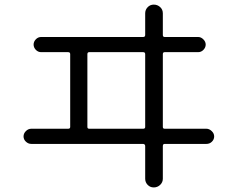

<svg xmlns="http://www.w3.org/2000/svg" viewBox="-20 -780 1040 840"><path d="M362.3 -543V-224.6Q362.3 -216.8 370.1 -216.8H606.4Q615.2 -216.8 615.2 -224.6V-543Q615.2 -551.8 606.4 -551.8H370.1Q362.3 -551.8 362.3 -543ZM117.2 -150.4Q103.5 -150.4 93.3 -160.2Q83 -169.9 83 -183.1Q83 -196.3 93.3 -206.5Q103.5 -216.8 117.2 -216.8H278.3Q287.1 -216.8 287.1 -224.6V-543Q287.1 -551.8 278.3 -551.8H160.2Q146.5 -551.8 136.7 -562Q127 -572.3 127 -585Q127 -597.7 136.7 -607.9Q146.5 -618.2 160.2 -618.2H606.4Q615.2 -618.2 615.2 -627V-721.7Q615.2 -737.3 626 -748.5Q636.7 -759.8 652.8 -759.8Q668.9 -759.8 680.7 -749Q692.4 -738.3 692.4 -721.7V-627Q692.4 -618.2 700.2 -618.2H846.7Q859.4 -618.2 869.6 -607.9Q879.9 -597.7 879.9 -585Q879.9 -572.3 870.1 -562Q860.4 -551.8 846.7 -551.8H700.2Q692.4 -551.8 692.4 -543V-224.6Q692.4 -216.8 700.2 -216.8H882.8Q895.5 -216.8 906.2 -206.5Q917 -196.3 917 -183.1Q917 -169.9 907.2 -160.2Q897.5 -150.4 882.8 -150.4H700.2Q692.4 -150.4 692.4 -140.6V2Q692.4 17.6 680.7 28.8Q668.9 40 652.8 40Q636.7 40 626 28.8Q615.2 17.6 615.2 2V-140.6Q615.2 -149.4 606.4 -150.4Z"/></svg>

Font: Rounded Mgen+ 2m regular
Style: Regular
Weight: 400
Designer: [Source Han Sans]
Ryoko NISHIZUKA  (kana & ideographs); Paul D. Hunt (Latin, Greek & Cyrillic); Wenlong ZHANG  (bopomofo
Version: Version 1.059.20150602